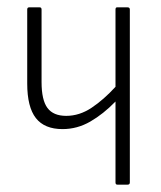

<svg xmlns="http://www.w3.org/2000/svg" viewBox="-20 -502 439 522"><path d="M299 0Q294 0 294 -6V-226Q261 -192 225.5 -171.5Q190 -151 150 -151Q101 -151 77.5 -181Q54 -211 54 -275V-476Q54 -482 59 -482H88Q93 -482 93 -476V-279Q93 -230 109 -208.5Q125 -187 160 -187Q196 -187 229 -209Q262 -231 294 -266V-476Q294 -482 298 -482H327Q333 -482 333 -476V-6Q333 0 327 0Z"/></svg>

Font: Sofia Sans Condensed ExtraLight
Style: Regular
Weight: 250
Version: Version 4.100